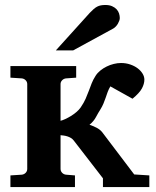

<svg xmlns="http://www.w3.org/2000/svg" viewBox="-20 -754 630 774"><path d="M395 0V-35.2L276.9 -188Q272.5 -193.8 265.9 -197.8Q259.3 -201.7 252 -204.1Q244.6 -206.5 237.3 -207.5Q230 -208.5 224.1 -209V-73.2Q224.1 -64 230.5 -57.4Q236.8 -50.8 246.1 -49.8L282.2 -46.9V0H22V-46.9L67.9 -49.8Q77.1 -50.8 83.5 -57.4Q89.8 -64 89.8 -73.2V-415Q89.8 -423.8 83.5 -430.4Q77.1 -437 67.9 -438L22 -440.9V-487.8H287.1V-440.9L246.1 -438Q236.8 -437 230.5 -430.4Q224.1 -423.8 224.1 -415V-267.1Q232.4 -269 243.4 -274.2Q254.4 -279.3 265.6 -286.1Q276.9 -293 287.4 -301.8Q297.9 -310.5 305.2 -320.8Q317.9 -339.4 325.2 -356Q332.5 -372.6 338.1 -387.9Q343.8 -403.3 349.6 -418.2Q355.5 -433.1 365.2 -448.2Q372.6 -460 384.3 -469.5Q396 -479 409.9 -485.8Q423.8 -492.7 438.7 -496.3Q453.6 -500 467.8 -500Q487.8 -500 504.9 -494.1Q522 -488.3 534.7 -478.8Q547.4 -469.2 554.7 -457.3Q562 -445.3 562 -433.1Q562 -416 552.2 -397.7Q542.5 -379.4 514.2 -356L424.8 -405.8Q418 -394 413.8 -382.6Q409.7 -371.1 405.8 -359.6Q401.9 -348.1 397 -336.4Q392.1 -324.7 384.8 -313Q376 -299.3 366.9 -282.2Q357.9 -265.1 340.8 -251Q357.9 -245.6 372.3 -237.5Q386.7 -229.5 396 -215.8L521 -50.8L582 -46.9V0ZM462.9 -681.2Q462.9 -676.3 460.7 -670.2Q458.5 -664.1 455.1 -658.2Q451.7 -652.3 446.8 -647.2Q441.9 -642.1 437 -639.2L274.9 -550.8H205.1L341.8 -702.1Q350.6 -711.4 357.7 -717.5Q364.7 -723.6 371.8 -727.3Q378.9 -731 386.7 -732.4Q394.5 -733.9 404.8 -733.9Q420.9 -733.9 431.9 -729Q442.9 -724.1 450 -716.6Q457 -709 460 -699.5Q462.9 -689.9 462.9 -681.2Z"/></svg>

Font: Charis SIL Cyr
Style: Bold
Weight: 700
Foundry: SIL International
Version: Version 5.000